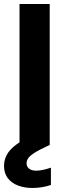

<svg xmlns="http://www.w3.org/2000/svg" viewBox="-31 -720 334 954"><path d="M66 0V-700H216V0ZM130 214Q91 214 59 202Q27 190 8 165.5Q-11 141 -11 104Q-11 76 2.5 50Q16 24 49 -1Q82 -26 141 -50L184 -69L216 0L167 24Q131 43 116 58Q101 73 101 91Q101 108 113.5 118Q126 128 149 128Q164 128 183 124Q202 120 222 113V199Q202 206 178.5 210Q155 214 130 214Z"/></svg>

Font: DM Sans 17pt Black
Style: Regular
Weight: 900
Version: Version 4.004;gftools[0.9.30]